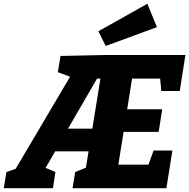

<svg xmlns="http://www.w3.org/2000/svg" viewBox="-57 -999 1004 1019"><path d="M-37 0 -23 -86 26 -103 315 -592 250 -616 264 -702 500 -707H927L897 -516H799L793 -582H644L618 -419H804L785 -299H599L571 -125H731L758 -200H858L826 0H328L342 -86L399 -109L413 -196H236L185 -108L237 -86L224 0ZM304 -316H433L476 -582H458ZM504 -755 465 -833 725 -979 776 -855Z"/></svg>

Font: Bitter ExtraBold
Style: Italic
Weight: 800
Italic angle: -9°
Designer: Sol Matas, and Bitter project Authors
Foundry: Sol Matas
Version: Version 2.001